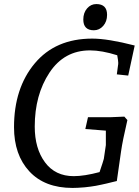

<svg xmlns="http://www.w3.org/2000/svg" viewBox="-20 -910 686 945"><path d="M434 -720Q511 -720 643 -686L611 -538L555 -544L561 -589Q562 -592 562 -601Q562 -610 557 -638Q481 -662 423 -662Q296 -662 223.5 -552.5Q151 -443 151 -287Q151 -179 201.5 -111Q252 -43 343 -43Q395 -43 470 -63Q489 -119 491 -128L501 -196V-267L400 -275L413 -333H521L592 -336L607 -319Q583 -216 576 -166L555 -19Q549 -18 530 -13Q511 -8 503.5 -6.5Q496 -5 478.5 -1Q461 3 451.5 4.5Q442 6 425.5 8.5Q409 11 396 12Q359 15 337 15Q200 15 124.5 -66.5Q49 -148 49 -284Q49 -476 151 -598Q253 -720 434 -720ZM454 -890Q507 -890 507 -837Q507 -804 488 -782.5Q469 -761 442 -761Q390 -761 390 -814Q390 -847 408.5 -868.5Q427 -890 454 -890Z"/></svg>

Font: Andada SC
Style: Italic
Weight: 400
Italic angle: -8.29999°
Designer: Carolina Giovagnoli
Foundry: Carolina Giovagnoli
Version: Version 1.003